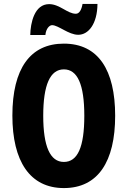

<svg xmlns="http://www.w3.org/2000/svg" viewBox="-20 -947 649 977"><path d="M134 -769H211C214 -802 232 -819 245 -819C277 -819 329 -770 378 -770C430 -770 475 -825 476 -927H400C395 -898 384 -877 366 -877C323 -877 284 -926 230 -926C155 -926 135 -830 134 -769ZM566 -358C566 -591 480 -725 305 -725C134 -725 43 -598 43 -359C43 -127 132 10 305 10C479 10 566 -125 566 -358ZM200 -358C200 -515 235 -594 305 -594C374 -594 409 -518 409 -358C409 -198 375 -123 305 -123C235 -123 200 -202 200 -358Z"/></svg>

Font: Noto Sans Gurmukhi UI ExtraCondensed ExtraBold
Style: Regular
Weight: 800
Width: 2
Designer: Jelle Bosma - Monotype Design Team
Foundry: Monotype Imaging Inc.
Version: Version 2.004